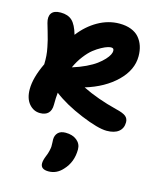

<svg xmlns="http://www.w3.org/2000/svg" viewBox="-152 -861 1061 1296"><g transform="rotate(15 378.0 -213.0)"><path d="M155.8 -34.2Q110.8 -34.2 79.3 -71Q47.9 -107.9 47.9 -172.9Q47.9 -252.9 99.1 -359.9Q100.1 -391.1 98.1 -418.5Q96.2 -445.8 89.6 -477.3Q83 -508.8 79.3 -524.4Q75.7 -540 63.7 -580.6Q51.8 -621.1 47.9 -634.8Q36.1 -677.2 53.2 -701.7Q70.3 -726.1 117.2 -726.1Q168 -726.1 197 -699Q226.1 -671.9 245.1 -605Q298.8 -675.3 370.6 -716.1Q442.4 -756.8 520 -756.8Q566.9 -756.8 602.1 -742.9Q637.2 -729 658.2 -704.1Q679.2 -679.2 689.7 -647.2Q700.2 -615.2 700.2 -576.2Q700.2 -481 618.2 -400.6Q536.1 -320.3 402.8 -279.8Q509.8 -227.1 646 -192.9Q696.3 -181.2 715.1 -165.8Q733.9 -150.4 733.9 -124Q733.9 -82 704.6 -58.6Q675.3 -35.2 621.1 -35.2Q561 -35.2 439.2 -85.7Q317.4 -136.2 236.8 -198.2Q232.9 -162.6 232.9 -111.8Q232.9 -74.2 213.4 -54.2Q193.8 -34.2 155.8 -34.2ZM505.9 -586.9Q498 -586.9 482.4 -582.5Q466.8 -578.1 440.9 -564.2Q415 -550.3 388.9 -529.8Q362.8 -509.3 334 -471.9Q305.2 -434.6 284.2 -388.2Q335.4 -403.8 377.9 -424.3Q420.4 -444.8 447 -464.6Q473.6 -484.4 492.2 -504.6Q510.7 -524.9 518.3 -540.3Q525.9 -555.7 525.9 -566.9Q525.9 -577.6 521.2 -582.3Q516.6 -586.9 505.9 -586.9ZM313 331.1Q257.8 331.1 257.8 289.1Q257.8 268.1 271 235.8Q280.3 214.4 284.7 194.3Q289.1 174.3 289.6 164.3Q290 154.3 289.1 137Q288.1 119.6 288.1 115.2Q288.1 85.9 305.9 67.4Q323.7 48.8 358.9 48.8Q407.7 48.8 437.7 73.2Q467.8 97.7 467.8 136.2Q467.8 225.6 411.1 285.2Q370.1 331.1 313 331.1Z"/></g></svg>

Font: Shantell Sans Bouncy
Style: Regular
Weight: 800
Designer: Stephen Nixon, Anya Danilova, Shantell Martin
Foundry: Arrow Type
Version: Version 1.006;[9816181b4]